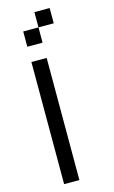

<svg xmlns="http://www.w3.org/2000/svg" viewBox="-160 -1158 720 1215"><g transform="rotate(-15 200.0 -550.0)"><path d="M100 0V-800H200V0ZM100 -900V-1000H200V-900ZM300 -1100V-1000H200V-1100Z"/></g></svg>

Font: Galmuri9 Regular
Style: Regular
Weight: 400
Designer: Lee Minseo (quiple)
Version: Version 2.399;hotconv 1.1.1;makeotfexe 2.6.0 DEVELOPMENT